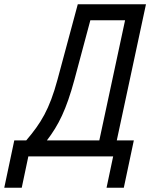

<svg xmlns="http://www.w3.org/2000/svg" viewBox="-104 -734 705 901"><path d="M-84 147H-2L29 0H427L396 147H477L524 -75H444L581 -714H261L166 -361C128 -220 88 -156 19 -75H-37ZM116 -75C171 -147 207 -219 245 -359L320 -639H483L362 -75Z"/></svg>

Font: Noto Sans Condensed
Style: Italic
Weight: 400
Width: 3
Italic angle: -12°
Designer: Monotype Design Team
Foundry: Monotype Imaging Inc.
Version: Version 2.013